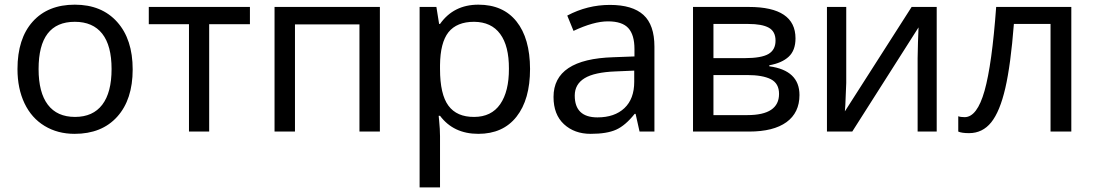

<svg xmlns="http://www.w3.org/2000/svg" viewBox="-20 -566 4714 826"><path d="M146 -269Q146 -168 185.8 -115.5Q225.6 -63 302.7 -63Q379.9 -63 419.9 -115.5Q460 -168 460 -269Q460 -370.1 419.7 -421.1Q379.4 -472.2 301.8 -472.2Q146 -472.2 146 -269ZM300.8 9.8Q228 9.8 171.9 -24.2Q115.7 -58.1 85.4 -121.6Q55.2 -185.1 55.2 -269Q55.2 -399.9 120.6 -472.9Q186 -545.9 301.8 -545.9Q417.5 -545.9 484.1 -471.4Q550.8 -397 550.8 -267.3Q550.8 -137.7 484.4 -64Q418 9.8 300.8 9.8Z M1055.2 -461.9H879.9V0H793V-461.9H620.1V-536.1H1055.2Z M1249 0H1161.1V-536.1H1614.3V0H1526.4V-460.9H1249Z M2019.5 -472.2Q1945.3 -472.2 1909.2 -427.2Q1874 -382.3 1873 -286.1V-269Q1873 -160.2 1909.2 -111.3Q1945.3 -62.5 2019.5 -63Q2093.8 -63 2131.8 -117.7Q2169.9 -172.9 2169.4 -270.5Q2169.9 -368.2 2131.8 -419.9Q2093.8 -471.7 2019.5 -472.2ZM2260.3 -269.5Q2260.3 -137.7 2202.1 -64Q2144 9.8 2037.6 9.8Q1931.2 9.8 1873 -67.9H1867.2L1869.1 -47.9Q1873 -9.8 1873 20V240.2H1785.2V-536.1H1857.4L1869.1 -462.9H1873Q1931.6 -545.9 2038.1 -545.9Q2144.5 -545.9 2202.1 -473.6Q2259.8 -401.4 2260.3 -269.5Z M2550.3 -61Q2624 -61 2666.3 -100.8Q2708.5 -140.6 2708.5 -213.9V-262.2L2629.4 -258.8Q2537.1 -255.4 2494.9 -229.5Q2452.6 -203.6 2452.6 -154.8Q2452.6 -61 2550.3 -61ZM2795.4 -365.2V0H2731.4L2714.4 -76.2H2710.4Q2670.4 -25.9 2630.6 -8.1Q2590.8 9.8 2521 9.8Q2451.2 9.8 2406.2 -31.7Q2361.3 -73.2 2361.3 -148.9Q2361.3 -312 2618.7 -319.8L2709.5 -323.2V-355Q2709.5 -416 2683.1 -445.1Q2656.7 -474.1 2595.5 -474.1Q2534.2 -474.1 2447.3 -433.1L2420.4 -499Q2506.8 -544.9 2603.8 -544.9Q2700.7 -544.9 2748 -502Q2795.4 -459 2795.4 -365.2Z M3199.7 -462.9H3049.3V-315.9H3183.6Q3255.4 -315.9 3285.9 -333.7Q3316.4 -351.6 3316.4 -391.1Q3316.4 -430.7 3287.4 -446.8Q3258.3 -462.9 3199.7 -462.9ZM3331.5 -162.1Q3331.5 -207 3296.4 -225.1Q3261.2 -243.2 3193.4 -243.2H3049.3V-70.8H3195.3Q3331.5 -70.8 3331.5 -162.1ZM3419.4 -157.2Q3419.4 -81.1 3363.5 -40.5Q3307.6 0 3202.6 0H2961.4V-536.1H3201.7Q3402.3 -536.1 3402.3 -400.9Q3402.3 -349.1 3373 -322Q3343.8 -294.9 3289.6 -285.2V-280.8Q3419.4 -263.2 3419.4 -157.2Z M3620.6 -536.1V-209L3616.7 -114.3L3614.7 -86.9L3901.9 -536.1H4009.8V0H3927.7V-315.9L3929.2 -383.8L3931.6 -448.2L3646.5 0H3537.6V-536.1Z M4588.9 0H4499.5V-462.9H4341.8Q4328.1 -287.1 4304.9 -186.8Q4281.7 -86.4 4244.4 -39.8Q4207 6.8 4148.9 6.8Q4117.2 6.8 4102.5 0V-65.9Q4112.8 -62 4129.9 -62Q4183.6 -62 4215.6 -175.3Q4247.6 -288.6 4265.6 -536.1H4588.9Z"/></svg>

Font: NotoSans
Style: Regular
Weight: 400
Designer: Monotype Design team
Foundry: Monotype Imaging Inc.
Version: Version 1.04